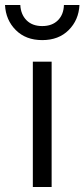

<svg xmlns="http://www.w3.org/2000/svg" viewBox="-59 -746 337 766"><path d="M72 -500H147V0H72ZM22 -726Q24 -688 47 -665Q70 -642 109.5 -642Q149 -642 172 -665Q195 -688 196 -726H258Q255 -666 215 -626Q175 -586 109.5 -586Q44 -586 4 -626Q-36 -666 -39 -726Z"/></svg>

Font: Titillium Web[RUS by Daymarius]
Style: Regular
Weight: 400
Designer: Cyrillization by Daymarius
Foundry: Cyrillization by Daymarius
Version: Version 1.002 September 11, 2018